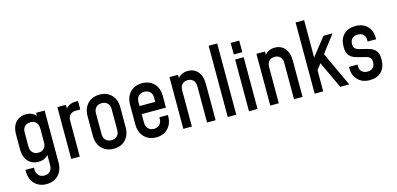

<svg xmlns="http://www.w3.org/2000/svg" viewBox="-79 -1260 4034 1953"><g transform="rotate(-15 1938.0 -283.5)"><path d="M217 183Q139.5 183 92.2 133.5Q45 84 45 3.5V-12.5H135V8.5Q135 46 157 69.5Q179 93 217 93Q255.5 93 277.8 69.5Q300 46 300 8.5V-145L315.5 -124.5Q298.5 -93 268.2 -75.2Q238 -57.5 195.5 -57.5Q155 -57.5 121 -75.8Q87 -94 66.5 -132.5Q46 -171 46 -232V-383.5Q46 -444.5 66.5 -483Q87 -521.5 121 -539.5Q155 -557.5 195.5 -557.5Q238 -557.5 268.2 -540Q298.5 -522.5 315.5 -490.5L300 -470V-545H390V4.5Q390 58 368.2 98.2Q346.5 138.5 307.5 160.8Q268.5 183 217 183ZM219 -147.5Q257.5 -147.5 278.8 -170.8Q300 -194 300 -231.5V-383.5Q300 -421.5 278.8 -444.5Q257.5 -467.5 218.5 -467.5Q180 -467.5 158 -444.5Q136 -421.5 136 -383.5V-232Q136 -194.5 158 -171Q180 -147.5 219 -147.5Z M524 0V-545H614V-463L598 -482Q616 -516.5 647.2 -534Q678.5 -551.5 719 -551.5H743V-461.5H694.5Q657.5 -461.5 635.8 -440Q614 -418.5 614 -380.5V0Z M970 12.5Q918.5 12.5 879.5 -10Q840.5 -32.5 818.8 -73Q797 -113.5 797 -167V-378.5Q797 -432 818.8 -472.5Q840.5 -513 879.5 -535.2Q918.5 -557.5 970 -557.5Q1048 -557.5 1095 -508.2Q1142 -459 1142 -378.5V-167Q1142 -86.5 1095 -37Q1048 12.5 970 12.5ZM970 -77.5Q1008.5 -77.5 1030.2 -101Q1052 -124.5 1052 -162V-383.5Q1052 -421.5 1030.2 -444.5Q1008.5 -467.5 970 -467.5Q932 -467.5 909.5 -444.5Q887 -421.5 887 -383.5V-162Q887 -124.5 909.5 -101Q932 -77.5 970 -77.5Z M1417.5 12.5Q1366 12.5 1327 -10Q1288 -32.5 1266.2 -73Q1244.5 -113.5 1244.5 -167V-378.5Q1244.5 -432 1266.2 -472.5Q1288 -513 1327 -535.2Q1366 -557.5 1417.5 -557.5Q1495.5 -557.5 1542.5 -508.2Q1589.5 -459 1589.5 -378.5V-254.5H1319.5V-339.5H1499.5V-383.5Q1499.5 -421.5 1477.8 -444.5Q1456 -467.5 1417.5 -467.5Q1379.5 -467.5 1357 -444.5Q1334.5 -421.5 1334.5 -383.5V-162Q1334.5 -124.5 1357 -101Q1379.5 -77.5 1417.5 -77.5Q1456 -77.5 1477.8 -101Q1499.5 -124.5 1499.5 -162V-177H1589.5V-167Q1589.5 -86.5 1542.5 -37Q1495.5 12.5 1417.5 12.5Z M1704.5 0V-545H1794.5V-467.5L1778.5 -485.5Q1796.5 -521 1827.8 -539.2Q1859 -557.5 1900 -557.5Q1966 -557.5 2005.2 -511Q2044.5 -464.5 2044.5 -383.5V0H1954.5V-383.5Q1954.5 -421.5 1933 -444.5Q1911.5 -467.5 1875 -467.5Q1838 -467.5 1816.2 -444.5Q1794.5 -421.5 1794.5 -383.5V0Z M2172 0V-750H2262V0Z M2396 0V-545H2486V0ZM2396 -598.5V-720H2486V-598.5Z M2620 0V-545H2710V-467.5L2694 -485.5Q2712 -521 2743.2 -539.2Q2774.5 -557.5 2815.5 -557.5Q2881.5 -557.5 2920.8 -511Q2960 -464.5 2960 -383.5V0H2870V-383.5Q2870 -421.5 2848.5 -444.5Q2827 -467.5 2790.5 -467.5Q2753.5 -467.5 2731.8 -444.5Q2710 -421.5 2710 -383.5V0Z M3357 0 3224 -284 3168 -210.5V-344.5L3326.5 -545.5H3421.5L3283 -363.5L3452 0ZM3087.5 0V-750H3177.5V0Z M3668 12.5Q3589 12.5 3542 -34.5Q3495 -81.5 3495 -158V-173H3585V-152.5Q3585 -119 3607.2 -98.2Q3629.5 -77.5 3667 -77.5Q3703 -77.5 3724 -98.5Q3745 -119.5 3745 -158.5Q3745 -183 3736.2 -196.5Q3727.5 -210 3709.8 -217.5Q3692 -225 3665.5 -230.5Q3614.5 -242 3576.2 -255Q3538 -268 3516.5 -296.8Q3495 -325.5 3495 -382.5Q3495 -467 3541.2 -512.2Q3587.5 -557.5 3663.5 -557.5Q3743 -557.5 3789 -511Q3835 -464.5 3835 -387.5V-373H3745V-392.5Q3745 -427 3723.5 -447.2Q3702 -467.5 3665 -467.5Q3628.5 -467.5 3606.8 -446.8Q3585 -426 3585 -386.5Q3585 -362.5 3594 -349Q3603 -335.5 3621 -328.2Q3639 -321 3665.5 -315Q3715.5 -304.5 3753.5 -291.2Q3791.5 -278 3813.2 -249.2Q3835 -220.5 3835 -162.5Q3835 -78.5 3789.5 -33Q3744 12.5 3668 12.5Z"/></g></svg>

Font: Mohave Light Medium
Style: Regular
Weight: 500
Version: Version 2.003